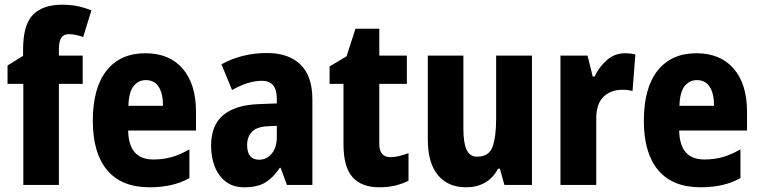

<svg xmlns="http://www.w3.org/2000/svg" viewBox="-20 -785 3224 815"><path d="M331 -429H230V0H79V-429H12V-507L78 -548V-574Q78 -680 120 -722.5Q162 -765 243 -765Q279 -765 308.5 -759Q338 -753 368 -741L333 -628Q318 -633 303 -636.5Q288 -640 271 -640Q230 -640 230 -578V-549H331Z M597 -559Q699 -559 755.5 -493.5Q812 -428 812 -310V-231H524Q526 -108 631 -108Q672 -108 708 -118Q744 -128 784 -151V-29Q715 10 615 10Q496 10 435 -62.5Q374 -135 374 -272Q374 -412 432.5 -485.5Q491 -559 597 -559ZM599 -445Q568 -445 547.5 -420Q527 -395 525 -336H672Q672 -388 653.5 -416.5Q635 -445 599 -445Z M1113 -560Q1205 -560 1255.5 -511Q1306 -462 1306 -363V0H1198L1171 -73H1168Q1140 -31 1106.5 -10.5Q1073 10 1017 10Q970 10 939 -13.5Q908 -37 892 -77Q876 -117 876 -166Q876 -253 927 -296Q978 -339 1077 -343L1155 -346V-366Q1155 -442 1092 -442Q1063 -442 1032 -432.5Q1001 -423 965 -403L920 -512Q961 -535 1010 -547.5Q1059 -560 1113 -560ZM1116 -249Q1071 -247 1050 -226Q1029 -205 1029 -169Q1029 -107 1080 -107Q1112 -107 1133.5 -133Q1155 -159 1155 -203V-251Z M1637 -118Q1655 -118 1674 -122.5Q1693 -127 1714 -135V-18Q1689 -5 1658 2.5Q1627 10 1590 10Q1515 10 1476.5 -33Q1438 -76 1438 -173V-429H1379V-503L1451 -546L1489 -663H1590V-549H1707V-429H1590V-174Q1590 -118 1637 -118Z M2238 -549V0H2121L2102 -69H2094Q2073 -29 2038.5 -9.5Q2004 10 1958 10Q1882 10 1839 -41.5Q1796 -93 1796 -192V-549H1947V-237Q1947 -179 1960.5 -149.5Q1974 -120 2005 -120Q2056 -120 2071 -162.5Q2086 -205 2086 -281V-549Z M2633 -559Q2643 -559 2654 -558Q2665 -557 2677 -554L2665 -399Q2657 -401 2645.5 -402.5Q2634 -404 2623 -404Q2571 -404 2540.5 -373Q2510 -342 2511 -278V0H2359V-549H2474L2496 -460H2504Q2521 -498 2554.5 -528.5Q2588 -559 2633 -559Z M2936 -559Q3038 -559 3094.5 -493.5Q3151 -428 3151 -310V-231H2863Q2865 -108 2970 -108Q3011 -108 3047 -118Q3083 -128 3123 -151V-29Q3054 10 2954 10Q2835 10 2774 -62.5Q2713 -135 2713 -272Q2713 -412 2771.5 -485.5Q2830 -559 2936 -559ZM2938 -445Q2907 -445 2886.5 -420Q2866 -395 2864 -336H3011Q3011 -388 2992.5 -416.5Q2974 -445 2938 -445Z"/></svg>

Font: Noto Sans Sinhala Condensed ExtraBold
Style: Regular
Weight: 800
Width: 3
Designer: Jelle Bosma - Monotype Design Team
Foundry: Monotype Imaging Inc.
Version: Version 2.006; ttfautohint (v1.8.4.7-5d5b)